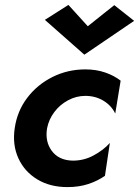

<svg xmlns="http://www.w3.org/2000/svg" viewBox="-20 -753 567 783"><path d="M338 -646 259 -733 163 -672 324 -530 527 -668 446 -732ZM172 -230Q179 -266 201.5 -296Q224 -326 257.5 -344Q291 -362 328 -362Q369 -362 401.5 -342.5Q434 -323 450 -290L472 -424Q445 -445 408.5 -457.5Q372 -470 328 -470Q256 -470 194 -439Q132 -408 91 -354Q50 -300 40 -230Q30 -162 55 -107.5Q80 -53 132 -21.5Q184 10 255 10Q302 10 340 -2.5Q378 -15 408 -36L428 -170Q401 -140 360.5 -118.5Q320 -97 274 -98Q219 -100 191 -138Q163 -176 172 -230Z"/></svg>

Font: Jost* 600 Semi Italic
Style: Italic
Weight: 600
Italic angle: -10°
Version: Version 3.200; ttfautohint (v0.97) -l 8 -r 50 -G 200 -x 14 -